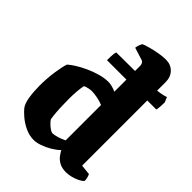

<svg xmlns="http://www.w3.org/2000/svg" viewBox="-229 -911 1021 1021"><g transform="rotate(45 282.0 -400.0)"><path d="M213 0Q178 0 146 -15.5Q114 -31 90.5 -51.5Q67 -72 57 -85Q42 -105 36 -144Q30 -183 30 -226Q30 -281 37.5 -332.5Q45 -384 54 -409Q67 -421 91.5 -436.5Q116 -452 147.5 -466.5Q179 -481 212.5 -490.5Q246 -500 276 -500Q289 -500 305.5 -495.5Q322 -491 334 -485V-576H188Q188 -605 189.5 -620Q191 -635 194 -640Q232 -640 267.5 -640.5Q303 -641 334 -641V-679Q334 -688 330 -696Q326 -704 317 -707L247 -729Q249 -743 253.5 -754.5Q258 -766 262 -770Q273 -775 298 -782Q323 -789 352.5 -794.5Q382 -800 407 -800Q445 -800 468 -776Q491 -752 491 -714V-650Q533 -655 552 -663L564 -634Q564 -599 559 -576H491V-86L548 -80Q551 -75 554.5 -63.5Q558 -52 558 -38Q550 -28 531.5 -19Q513 -10 492.5 -5Q472 0 456 0Q424 0 403.5 -11.5Q383 -23 371.5 -39Q360 -55 354 -66Q337 -49 311 -33.5Q285 -18 258.5 -9Q232 0 213 0ZM258 -96Q270 -96 292.5 -102.5Q315 -109 334 -119V-385Q316 -393 291 -398Q266 -403 248 -403Q237 -403 223.5 -400Q210 -397 199 -392Q195 -376 192.5 -347Q190 -318 190 -286Q190 -253 191.5 -221Q193 -189 195.5 -167Q198 -145 200 -141Q203 -136 213.5 -125Q224 -114 237 -105Q250 -96 258 -96Z"/></g></svg>

Font: Texturina 72pt Black
Style: Regular
Weight: 900
Designer: Guillermo Torres Carreño
Foundry: Omnibus-Type
Version: Version 1.002; ttfautohint (v1.8.3)